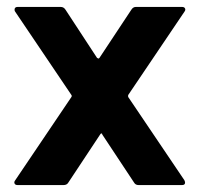

<svg xmlns="http://www.w3.org/2000/svg" viewBox="-20 -534 576 554"><path d="M24 -14 186 -254Q188 -257 186 -260L24 -500Q22 -502 22 -506Q22 -514 31 -514H155Q164 -514 169 -506L260 -367L264 -365Q265 -365 267 -367L359 -506Q364 -514 372 -514H505Q512 -514 514 -509.5Q516 -505 512 -500L350 -260Q349 -257 350 -254L512 -14Q514 -10 514 -7Q514 0 505 0H380Q371 0 367 -7L275 -146Q275 -149 272 -149Q271 -149 269 -146L177 -7Q173 0 163 0H31Q24 0 22 -4.5Q20 -9 24 -14Z"/></svg>

Font: Barlow GEO Bold
Style: Regular
Weight: 700
Designer: Jeremy Tribby
Foundry: Tribby Type
Version: Version 1.408